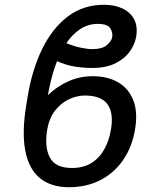

<svg xmlns="http://www.w3.org/2000/svg" viewBox="-20 -780 676 810"><path d="M371.1 -458.5Q434.1 -458.5 478.5 -432.6Q522.9 -406.7 542.5 -356.7Q562 -306.6 549.8 -234.4Q537.6 -160.6 500 -105.7Q462.4 -50.8 404.1 -20.5Q345.7 9.8 271 9.8Q194.8 9.8 148.2 -28.6Q101.6 -66.9 86.7 -143.8Q71.8 -220.7 90.8 -336.9L96.7 -372.6Q115.2 -485.4 157.7 -572.8Q200.2 -660.2 265.6 -710Q331.1 -759.8 418.5 -759.8Q463.4 -759.8 496.3 -744.4Q529.3 -729 545.4 -699.5Q561.5 -669.9 554.7 -626.5Q549.8 -594.2 528.1 -563.5Q506.3 -532.7 466.8 -512.9Q427.2 -493.2 368.7 -493.2Q335 -493.2 295.9 -499Q256.8 -504.9 211.9 -525.9L253.4 -600.6Q291 -585 319.8 -578.9Q348.6 -572.8 370.6 -572.8Q410.2 -572.8 429.9 -589.1Q449.7 -605.5 453.1 -622.1Q457 -642.1 445.3 -660.6Q433.6 -679.2 392.6 -679.2Q351.1 -679.2 316.9 -656.2Q282.7 -633.3 256.3 -592.3Q230 -551.3 211.4 -496.6Q192.9 -441.9 182.1 -378.4Q218.8 -414.6 267.3 -436.5Q315.9 -458.5 371.1 -458.5ZM338.9 -377Q303.2 -377 269.5 -360.6Q235.8 -344.2 211.4 -312.3Q187 -280.3 179.2 -232.9Q167 -160.2 190.2 -115.7Q213.4 -71.3 283.7 -71.3Q331.5 -71.3 365.2 -92Q398.9 -112.8 419.7 -149.7Q440.4 -186.5 448.2 -234.4Q460 -304.2 433.1 -340.6Q406.2 -377 338.9 -377Z"/></svg>

Font: Adwaita Sans
Style: Italic
Weight: 400
Italic angle: -9.39999°
Designer: Rasmus Andersson
Foundry: rsms
Version: Version 4.001;git-9221beed3